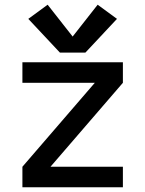

<svg xmlns="http://www.w3.org/2000/svg" viewBox="-20 -794 616 814"><path d="M75 0H501V-87H194L501 -443V-530H75V-443H382L75 -87ZM234 -571H342L476 -714L394 -774L288 -639L182 -774L100 -714Z"/></svg>

Font: Iosevka Sparkle Medium
Style: Regular
Weight: 500
Designer: Belleve Invis
Foundry: Belleve Invis
Version: Version 4.5.0; ttfautohint (v1.8.3)